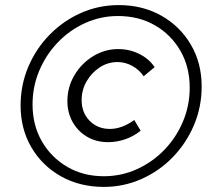

<svg xmlns="http://www.w3.org/2000/svg" viewBox="-20 -726 832 755"><path d="M388.5 9Q294.1 9 220 -32.5Q146 -74 103.5 -146.5Q61 -219 61 -311Q61 -392 91.3 -463.4Q121.6 -534.8 175.2 -589.5Q228.7 -644.2 298.5 -675.1Q368.2 -706 447 -706Q540.8 -706 614.4 -664.4Q688 -622.8 730.5 -550.5Q773 -478.1 773 -386Q773 -305 742.5 -233.5Q712 -162 659 -107.5Q606 -53 536 -22Q466 9 388.5 9ZM388 -33Q457 -33 518.1 -60.6Q579.2 -88.2 626 -136.5Q672.8 -184.8 699.4 -247.9Q726 -311 726 -381.2Q726 -463 689.3 -526.5Q652.5 -590.1 589.2 -626.5Q525.9 -663 443.7 -663Q376 -663 314.9 -635.4Q253.8 -607.7 207.4 -559.4Q161 -511 134.5 -448.3Q108 -385.6 108 -315Q108 -234 144.5 -170.5Q181 -107 244.3 -70Q307.5 -33 388 -33ZM405 -167Q359 -167 323 -187.9Q287 -208.8 266 -245.6Q245 -282.5 245 -328.3Q245 -383 272.3 -429.6Q299.6 -476.2 345.5 -504.6Q391.4 -533 445 -533Q489 -533 527.5 -514Q566 -495 588 -462L545 -426Q527 -452.5 499.5 -467.2Q472 -482 442.2 -482Q404.2 -482 372.1 -461Q340 -440 320.5 -406.1Q301 -372.2 301 -332.1Q301 -283 332.5 -251Q364 -219 412 -219Q459 -219 508 -254L533 -212Q506 -190 472.7 -178.5Q439.4 -167 405 -167Z"/></svg>

Font: Red Hat Display
Style: Italic
Weight: 300
Italic angle: -12°
Designer: Pentagram, MCKL
Foundry: Pentagram, MCKL
Version: Version 1.023